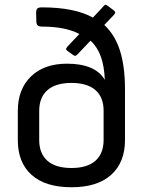

<svg xmlns="http://www.w3.org/2000/svg" viewBox="-20 -773 613 808"><path d="M55 -183V-306Q55 -398 110.5 -451.5Q166 -505 262 -505Q381 -505 421 -437Q419 -494 404.5 -534.5Q390 -575 361 -602L305 -543Q300 -538 296 -538Q292 -538 287 -542L265 -558Q258 -563 258 -567Q258 -569 263 -576L314 -630Q255 -661 158 -661Q144 -661 138.5 -666Q133 -671 133 -684L132 -718Q132 -732 137 -737Q142 -742 156 -742Q294 -742 371 -699L416 -747Q421 -753 424 -753Q427 -753 434 -748L458 -730Q465 -724 465 -721Q465 -718 460 -711L419 -668Q464 -626 485 -559.5Q506 -493 506 -398V-183Q506 -90 448 -37.5Q390 15 281 15Q171 15 113 -37Q55 -89 55 -183ZM416 -184V-307Q416 -364 381.5 -394Q347 -424 281 -424Q214 -424 179.5 -393.5Q145 -363 145 -306V-184Q145 -127 179.5 -96.5Q214 -66 281 -66Q347 -66 381.5 -96.5Q416 -127 416 -184Z"/></svg>

Font: YamahaIndonesia935. App
Style: Regular
Weight: 400
Designer: Dalton Maag Ltd
Foundry: Dalton Maag Ltd
Version: Version 1.002; January 01, 2024; Regular/Italic